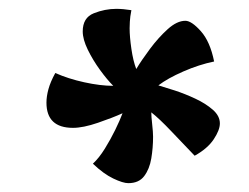

<svg xmlns="http://www.w3.org/2000/svg" viewBox="-20 -922 562 434"><path d="M420 -570Q395 -596 367.5 -625Q340 -654 322 -668Q322 -659 324 -641Q326 -623 326 -613Q326 -588 322 -564Q318 -540 306 -524Q294 -508 270 -508Q258 -508 236 -518.5Q214 -529 190 -552Q204 -565 217 -586Q230 -607 240.5 -628.5Q251 -650 257 -666Q235 -656 201.5 -644.5Q168 -633 145 -633Q85 -633 85 -690Q85 -704 89.5 -720.5Q94 -737 105 -757Q134 -744 170.5 -736Q207 -728 236 -728Q222 -742 206 -764Q190 -786 178.5 -809.5Q167 -833 167 -851Q167 -882 192 -892Q217 -902 243 -902Q258 -902 277 -899Q274 -884 273.5 -873Q273 -862 273 -858Q273 -839 277 -811.5Q281 -784 288 -766Q300 -786 319 -811.5Q338 -837 359 -856Q380 -875 399 -875Q413 -875 434 -851.5Q455 -828 464 -783Q430 -776 394.5 -760.5Q359 -745 338 -729Q352 -725 375 -717.5Q398 -710 421.5 -699Q445 -688 461 -674Q477 -660 477 -643Q477 -628 463 -607Q449 -586 420 -570Z"/></svg>

Font: Merienda Medium
Style: Regular
Weight: 500
Designer: Eduardo Rodriguez Tunni
Foundry: Eduardo Rodriguez Tunni
Version: Version 2.001; ttfautohint (v1.8.4.7-5d5b)